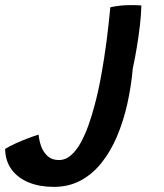

<svg xmlns="http://www.w3.org/2000/svg" viewBox="-277 -464 643 751"><path d="M-66.5 267Q-121.5 267 -164.2 249.8Q-207 232.5 -231.5 199.2Q-256 166 -257 118.5Q-239 107.5 -214.8 96.5Q-190.5 85.5 -166.5 76.5Q-142.5 67.5 -126 62.5Q-124 85.5 -115.8 108.5Q-107.5 131.5 -90.5 146.8Q-73.5 162 -47 162Q-20.5 162 1 143Q22.5 124 39.5 92.8Q56.5 61.5 69.8 23.8Q83 -14 93 -52Q108 -108 119.5 -172Q131 -236 139.8 -303.2Q148.5 -370.5 154.5 -435.5Q171.5 -439.5 191.8 -441.8Q212 -444 231.5 -444Q255.5 -444.5 276 -442.5Q275 -404.5 270 -362.2Q265 -320 258 -277.8Q251 -235.5 242.5 -197Q236 -125 220.8 -57Q205.5 11 180.5 69.8Q155.5 128.5 120.2 172.8Q85 217 38.5 242Q-8 267 -66.5 267Z"/></svg>

Font: Grandstander Thin Medium
Style: Italic
Weight: 500
Italic angle: -15°
Version: Version 1.200